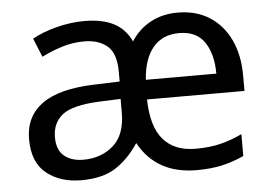

<svg xmlns="http://www.w3.org/2000/svg" viewBox="-44 -604 953 673"><g transform="rotate(-5 432.0 -268.0)"><path d="M603 -546Q668 -546 715 -516Q762 -486 787.5 -432Q813 -378 813 -306V-252H470Q472 -156 511.5 -110.5Q551 -65 625 -65Q675 -65 713 -74.5Q751 -84 789 -102V-25Q749 -7 710.5 1.5Q672 10 622 10Q481 10 419 -103Q385 -51 339 -20.5Q293 10 216 10Q143 10 94.5 -28.5Q46 -67 46 -149Q46 -229 106 -272.5Q166 -316 290 -320L380 -323V-357Q380 -422 349.5 -448Q319 -474 268 -474Q228 -474 189.5 -462Q151 -450 118 -433L91 -499Q126 -519 176 -532Q226 -545 275 -545Q337 -545 377.5 -524.5Q418 -504 439 -459Q465 -500 507 -523Q549 -546 603 -546ZM602 -474Q544 -474 510.5 -434.5Q477 -395 472 -321H720Q720 -390 691.5 -432Q663 -474 602 -474ZM303 -259Q209 -255 173 -227Q137 -199 137 -148Q137 -103 162.5 -82Q188 -61 230 -61Q293 -61 335.5 -98.5Q378 -136 378 -214V-262Z"/></g></svg>

Font: Noto Sans Warang Citi
Style: Regular
Weight: 400
Designer: Mangu Purty
Foundry: Mangu Purty
Version: Version 3.002; ttfautohint (v1.8.4.7-5d5b)